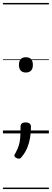

<svg xmlns="http://www.w3.org/2000/svg" viewBox="-20 -909 353 1308"><path d="M156 -415Q133 -415 121 -428.5Q109 -442 109 -467Q109 -493 121 -506Q133 -519 156 -519Q180 -519 192 -506Q204 -493 204 -467Q204 -442 192 -428.5Q180 -415 156 -415ZM108 172Q99 172 88.5 165.5Q78 159 78 150Q78 146 80.5 141.5Q83 137 87 131Q101 104 108 82Q115 60 117.5 31.5Q120 3 120 -46Q120 -60 128.5 -67.5Q137 -75 155 -75Q174 -75 182.5 -66.5Q191 -58 191 -44Q191 -6 185 29.5Q179 65 166 97Q153 129 130 157Q126 163 121 167.5Q116 172 108 172ZM0 369H313V379H0ZM0 -20H313V0H0ZM0 -505H313V-500H0ZM0 -889H313V-879H0Z"/></svg>

Font: Playwrite HR Lijeva Guides
Style: Regular
Weight: 400
Designer: Veronika Burian, José Scaglione
Foundry: TypeTogether
Version: Version 1.003